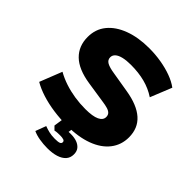

<svg xmlns="http://www.w3.org/2000/svg" viewBox="-244 -874 1235 1235"><g transform="rotate(45 374.0 -256.5)"><path d="M377 11Q315 11 254.5 2.5Q194 -6 142 -22.5Q90 -39 51 -62L111 -214Q150 -192 194 -177.5Q238 -163 286 -155.5Q334 -148 384 -148Q451 -148 483.5 -163.5Q516 -179 516 -207Q516 -224 506.5 -234.5Q497 -245 477.5 -251Q458 -257 428 -261L284 -283Q174 -300 120.5 -352Q67 -404 67 -487Q67 -558 108.5 -609Q150 -660 225 -688Q300 -716 398 -716Q455 -716 508 -707Q561 -698 606 -681.5Q651 -665 683 -641L624 -495Q576 -527 518.5 -542Q461 -557 391 -557Q350 -557 321 -550Q292 -543 277 -529.5Q262 -516 262 -497Q262 -473 284 -460.5Q306 -448 353 -441L491 -418Q601 -400 656.5 -350.5Q712 -301 712 -218Q712 -149 671.5 -97Q631 -45 555.5 -17Q480 11 377 11ZM389 203Q353 203 317.5 197Q282 191 257 179L284 107Q305 115 328 120.5Q351 126 380 126Q409 126 421 121.5Q433 117 433 105Q433 94 421.5 90Q410 86 389 86Q380 86 367.5 86.5Q355 87 342 90L319 67L332 -20H420L408 60L367 40Q381 35 398 33Q415 31 432 31Q464 31 487.5 39.5Q511 48 525 65Q539 82 539 110Q539 141 520.5 161.5Q502 182 468.5 192.5Q435 203 389 203Z"/></g></svg>

Font: Nunito Sans 10pt SemiExpanded Black
Style: Regular
Weight: 900
Width: 6
Designer: Vernon Adams
Foundry: Vernon Adams
Version: Version 3.101;gftools[0.9.27]